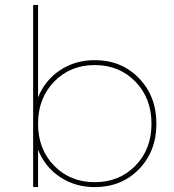

<svg xmlns="http://www.w3.org/2000/svg" viewBox="-20 -762 709 782"><path d="M366 -517Q475 -517 546 -443.5Q617 -370 617 -258Q617 -146 546 -73Q475 0 366 0Q286 0 224.5 -41Q163 -82 135 -152V0H115V-742H135V-365Q163 -435 224.5 -476Q286 -517 366 -517ZM200.5 -87Q266 -20 366 -20Q466 -20 531.5 -87Q597 -154 597 -258Q597 -362 531.5 -429.5Q466 -497 366 -497Q266 -497 200.5 -429.5Q135 -362 135 -258Q135 -154 200.5 -87Z"/></svg>

Font: Montserrat arm Thin
Style: Regular
Weight: 250
Designer: Julieta Ulanovsky
Foundry: Julieta Ulanovsky
Version: Version 6.000;PS 006.000;hotconv 1.0.88;makeotf.lib2.5.64775